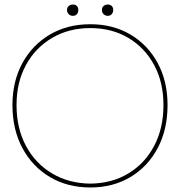

<svg xmlns="http://www.w3.org/2000/svg" viewBox="-20 -811 795 848"><path d="M379 17Q278 17 200.5 -29Q123 -75 79 -157Q35 -239 35 -347Q35 -452 79 -532.5Q123 -613 200.5 -658.5Q278 -704 379 -704Q479 -704 556 -658.5Q633 -613 676.5 -532.5Q720 -452 720 -347Q720 -239 676.5 -157Q633 -75 556 -29Q479 17 379 17ZM379 0Q474 -1 547 -45Q620 -89 661 -167Q702 -245 702 -347Q702 -447 661 -523.5Q620 -600 547 -643.5Q474 -687 379 -687Q284 -687 210 -643.5Q136 -600 94.5 -523.5Q53 -447 53 -347Q53 -245 94.5 -167Q136 -89 210 -45Q284 -1 379 0ZM456 -741Q445 -741 437.5 -748.5Q430 -756 430 -767Q430 -778 437.5 -784.5Q445 -791 456 -791Q467 -791 473.5 -784.5Q480 -778 480 -767Q480 -756 473.5 -748.5Q467 -741 456 -741ZM302 -741Q291 -741 283.5 -748.5Q276 -756 276 -767Q276 -778 283.5 -784.5Q291 -791 302 -791Q313 -791 319.5 -784.5Q326 -778 326 -767Q326 -756 319.5 -748.5Q313 -741 302 -741Z"/></svg>

Font: Grandiflora One
Style: Regular
Weight: 400
Designer: Haesung Cho
Foundry: JAMO
Version: Version 1.000; ttfautohint (v1.8.4.7-5d5b);gftools[0.9.28]